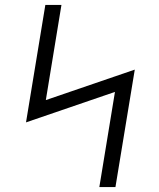

<svg xmlns="http://www.w3.org/2000/svg" viewBox="-20 -755 640 775"><path d="M381 0 444 -384 85 -261 163 -735H228L165 -351L524 -474L446 0Z"/></svg>

Font: Iosevka Etoile Light
Style: Italic
Weight: 300
Italic angle: -9°
Designer: Belleve Invis
Foundry: Belleve Invis
Version: Version 22.1.2; ttfautohint (v1.8.4)